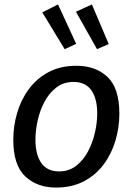

<svg xmlns="http://www.w3.org/2000/svg" viewBox="-20 -837 598 867"><path d="M325 -540Q412 -540 465.5 -489.5Q519 -439 519 -324Q519 -262 501.5 -202.5Q484 -143 448.5 -95Q413 -47 359 -18.5Q305 10 233 10Q148 10 94 -40.5Q40 -91 40 -206Q40 -268 57.5 -327.5Q75 -387 110.5 -435Q146 -483 199.5 -511.5Q253 -540 325 -540ZM312 -467Q267 -467 234.5 -442Q202 -417 181 -377.5Q160 -338 150 -292.5Q140 -247 140 -207Q140 -139 166.5 -101Q193 -63 247 -63Q291 -63 323.5 -88Q356 -113 377 -152.5Q398 -192 408.5 -237.5Q419 -283 419 -324Q419 -392 392.5 -429.5Q366 -467 312 -467ZM272 -615 171 -781 242 -817 324 -639ZM418 -615 323 -784 395 -817 471 -638Z"/></svg>

Font: Bitter Medium
Style: Italic
Weight: 500
Italic angle: -9°
Designer: Sol Matas, and Bitter project Authors
Foundry: Sol Matas
Version: Version 2.001